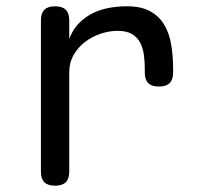

<svg xmlns="http://www.w3.org/2000/svg" viewBox="-20 -580 640 610"><path d="M155 10Q132 10 121 -1Q110 -12 110 -35V-515Q110 -538 121 -549Q132 -560 155 -560Q178 -560 189 -549Q200 -538 200 -515V-456Q217 -504 263.5 -532Q310 -560 384 -560Q429 -560 457.5 -544Q486 -528 502 -501Q518 -474 524 -438Q530 -402 530 -362V-350Q530 -327 519 -316Q508 -305 485 -305Q462 -305 451 -316Q440 -327 440 -350V-362Q440 -385 437 -406.5Q434 -428 425 -445Q416 -462 399 -472Q382 -482 353 -482Q327 -482 300 -473Q273 -464 250.5 -447Q228 -430 214 -405.5Q200 -381 200 -350V-35Q200 -12 189 -1Q178 10 155 10Z"/></svg>

Font: Maple Mono NL
Style: Regular
Weight: 400
Monospace: yes
Designer: subframe7536
Version: Version 7.000